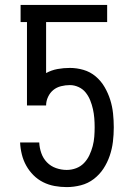

<svg xmlns="http://www.w3.org/2000/svg" viewBox="-20 -755 540 783"><path d="M252 8Q227 8 202.5 3.5Q178 -1 156 -12Q134 -23 116.5 -40.5Q99 -58 87 -79.5Q75 -101 69 -125.5Q63 -150 62 -174H140Q141 -152 148.5 -130.5Q156 -109 171.5 -93Q187 -77 208.5 -69.5Q230 -62 252 -62Q272 -62 290.5 -69Q309 -76 322.5 -90Q336 -104 344.5 -122Q353 -140 358 -159Q363 -178 364.5 -197.5Q366 -217 366 -236Q366 -255 364.5 -273.5Q363 -292 359 -310Q355 -328 348 -345.5Q341 -363 329.5 -377.5Q318 -392 300.5 -400Q283 -408 265 -408Q247 -408 229 -403.5Q211 -399 197.5 -388Q184 -377 176 -360Q168 -343 168 -325H90V-665H64V-735H417V-665H168V-457Q190 -469 214.5 -473.5Q239 -478 265 -478Q293 -478 320.5 -470Q348 -462 370 -443.5Q392 -425 406.5 -400Q421 -375 429.5 -348Q438 -321 441 -292.5Q444 -264 444 -236V-235Q444 -206 440.5 -177Q437 -148 427.5 -120Q418 -92 402 -67.5Q386 -43 362.5 -25Q339 -7 310 0.5Q281 8 252 8Z"/></svg>

Font: Iosevka Fixed
Style: Regular
Weight: 400
Monospace: yes
Designer: Belleve Invis
Foundry: Belleve Invis
Version: Version 33.2.4